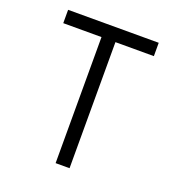

<svg xmlns="http://www.w3.org/2000/svg" viewBox="-128 -803 831 906"><g transform="rotate(20 287.5 -350.0)"><path d="M322 -633V0H252V-633H60V-700H515V-633Z"/></g></svg>

Font: Overpass Light
Style: Regular
Weight: 300
Designer: Delve Withrington, Thomas Jockin
Foundry: Delve Fonts
Version: Version 3.000;DELV;Overpass